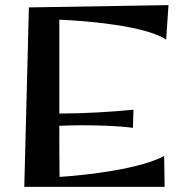

<svg xmlns="http://www.w3.org/2000/svg" viewBox="-20 -731 714 751"><path d="M502 -302C414 -293 306 -287 218 -287H212V-654C313 -650 548 -631 630 -576L639 -711L93 -702L75 0H624L622 -121C528 -70 321 -46 213 -39C212 -101 212 -156 212 -239C241 -240 270 -241 299 -241C360 -241 440 -239 500 -231Z"/></svg>

Font: Original Surfer
Style: Regular
Weight: 400
Designer: Astigmatic (AOETI)
Foundry: Astigmatic (AOETI)
Version: Version 1.001